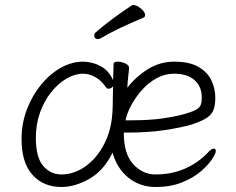

<svg xmlns="http://www.w3.org/2000/svg" viewBox="-20 -730 940 766"><path d="M551 -659Q500 -638 457.5 -617.5Q415 -597 381 -577Q375 -574 371 -574Q356 -574 356 -589Q356 -595 362 -601Q389 -625 428 -654Q467 -683 505 -708Q509 -710 512 -710Q525 -710 542 -696Q559 -682 559 -670Q559 -662 551 -659ZM474 -201V-198Q474 -116 511.5 -75Q549 -34 600 -34Q665 -34 718.5 -57.5Q772 -81 812 -124Q824 -137 833 -137Q841 -137 841 -127Q841 -118 826 -95Q811 -72 781.5 -46.5Q752 -21 706.5 -2.5Q661 16 600 16Q539 16 493 -20.5Q447 -57 429 -121Q394 -49 336.5 -16.5Q279 16 225 16Q153 16 109.5 -32.5Q66 -81 66 -175Q66 -238 87.5 -294Q109 -350 144.5 -393Q180 -436 223.5 -460Q267 -484 311 -484Q348 -484 381.5 -466Q415 -448 431 -410Q432 -433 432.5 -450.5Q433 -468 433 -475Q433 -484 450 -484Q464 -484 479.5 -477Q495 -470 495 -459V-457Q494 -445 491.5 -424Q489 -403 488 -380Q522 -424 570 -454Q618 -484 675 -484Q736 -484 772 -463Q808 -442 823.5 -409Q839 -376 839 -340Q839 -311 832 -292Q825 -273 804.5 -259.5Q784 -246 744 -233Q699 -220 634 -210.5Q569 -201 486 -201ZM502 -250Q578 -250 631.5 -258Q685 -266 719 -276Q750 -285 763.5 -293Q777 -301 781 -312Q785 -323 785 -341Q785 -385 756 -410.5Q727 -436 674 -436Q637 -436 604 -417.5Q571 -399 545.5 -370Q520 -341 503 -309Q486 -277 481 -250ZM431 -386Q429 -382 423.5 -379Q418 -376 413 -376Q407 -376 404 -380Q385 -409 360 -422.5Q335 -436 312 -436Q279 -436 245.5 -416.5Q212 -397 184 -362Q156 -327 139.5 -280.5Q123 -234 123 -180Q123 -103 152 -68.5Q181 -34 225 -34Q275 -34 320.5 -66Q366 -98 396 -156Q426 -214 429 -291Q430 -306 430 -333.5Q430 -361 431 -386Z"/></svg>

Font: Moon Stars Kai T HW Light
Style: Regular
Weight: 300
Designer: GuiWonder
Version: Version 1.101